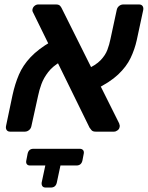

<svg xmlns="http://www.w3.org/2000/svg" viewBox="-20 -591 664 862"><path d="M409 0Q396 0 390.5 -7Q385 -14 382 -18L129 -534Q124 -542 126 -550Q128 -559 135.5 -565Q143 -571 152 -571H231Q245 -571 250.5 -564Q256 -557 258 -552L515 -37Q517 -31 517.5 -27.5Q518 -24 517 -21Q516 -12 508 -6Q500 0 492 0ZM25 0Q15 0 10 -7Q5 -14 7 -25L36 -163Q47 -214 65 -256Q83 -298 117.5 -334.5Q152 -371 209 -404L252 -314Q217 -294 196.5 -267.5Q176 -241 166 -213.5Q156 -186 151 -161L121 -25Q119 -14 110.5 -7Q102 0 92 0ZM405 -188 365 -278Q410 -298 431.5 -320.5Q453 -343 462 -367Q471 -391 476 -416L504 -546Q506 -557 514.5 -564Q523 -571 534 -571H604Q615 -571 620 -564Q625 -557 623 -546L594 -411Q585 -370 566.5 -331Q548 -292 510.5 -256.5Q473 -221 405 -188ZM115 152Q105 152 100.5 146Q96 140 98 130L104 99Q109 77 130 77H338Q348 77 353 83Q358 89 356 99L350 130Q345 152 323 152ZM185 251Q175 251 170.5 245Q166 239 167 229L186 140Q190 123 196 120.5Q202 118 213 118H236Q246 118 252 120.5Q258 123 254 140L235 229Q230 251 208 251Z"/></svg>

Font: Rubik Medium
Style: Italic
Weight: 500
Italic angle: -12°
Designer: Hubert and Fischer
Foundry: Hubert and Fischer
Version: Version 2.300;gftools[0.9.30]